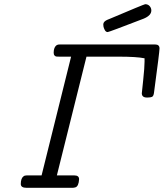

<svg xmlns="http://www.w3.org/2000/svg" viewBox="-20 -895 780 915"><path d="M79.1 -18.1Q79.1 -45.9 92.8 -55.2Q97.7 -59.1 107.9 -59.1H178.2L318.8 -625H262.2Q253.4 -625 248.8 -625.5Q244.1 -626 240 -630.4Q235.8 -634.8 235.8 -644Q235.8 -670.9 251 -680.2Q254.9 -683.1 265.1 -683.1H719.2Q740.2 -683.1 740.2 -664.1Q740.2 -648.9 714.8 -460Q712.9 -439.9 707 -435.1Q701.2 -430.2 680.2 -430.2Q656.2 -430.2 655.8 -450.2Q655.8 -452.1 662.4 -513.2Q668.9 -574.2 668.9 -601.1V-617.2Q630.9 -625 544.9 -625H392.1L251 -59.1H334Q356.9 -59.1 356.9 -41Q355 -6.8 338.9 -2Q331.1 0 326.2 0H106Q79.1 0 79.1 -18.1ZM472.2 -778.8Q472.2 -793 494.1 -801.8Q497.1 -802.7 498 -803.2Q665 -874 671.9 -875Q685.1 -875 693.1 -866Q701.2 -856.9 701.2 -845.2Q701.2 -821.3 665 -806.2Q499 -742.2 493.2 -742.2Q484.4 -742.2 479.2 -752.2Q474.1 -762.2 473.1 -768.6Q472.2 -774.9 472.2 -778.8Z"/></svg>

Font: CMU Concrete
Style: Italic
Weight: 500
Italic angle: -14.04°
Version: Version 0.7.0